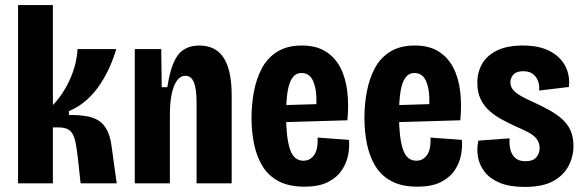

<svg xmlns="http://www.w3.org/2000/svg" viewBox="-20 -721 2296 755"><path d="M51 0V-701H188V-308Q212 -333 230 -362Q248 -391 260 -420.5Q272 -450 278 -477.5Q284 -505 285 -528H437Q428 -496 412.5 -460.5Q397 -425 374.5 -390.5Q352 -356 321.5 -328.5Q291 -301 251 -284V-269Q289 -269 318 -264.5Q347 -260 367.5 -247Q388 -234 401 -209Q414 -184 419 -144L439 0H297L286 -101Q281 -146 274.5 -171.5Q268 -197 253.5 -208.5Q239 -220 211 -220H188V0Z M510 0V-338V-528H614L616 -378H638Q647 -438 662.5 -474Q678 -510 703 -526Q728 -542 763 -542Q829 -542 860 -493Q891 -444 891 -347V0H753V-316Q753 -371 742.5 -397Q732 -423 709 -423Q690 -423 676.5 -405Q663 -387 655.5 -353Q648 -319 648 -269V0Z M1177 13Q1116 13 1075.5 -8.5Q1035 -30 1012 -68Q989 -106 979 -155Q969 -204 969 -258Q969 -310 978.5 -360.5Q988 -411 1009.5 -452Q1031 -493 1070 -517.5Q1109 -542 1167 -542Q1223 -542 1260 -519Q1297 -496 1318 -456Q1339 -416 1345.5 -362Q1352 -308 1346 -248L1075 -240V-307L1241 -312L1223 -285Q1227 -342 1220 -374.5Q1213 -407 1199.5 -420.5Q1186 -434 1166 -434Q1144 -434 1130.5 -416Q1117 -398 1111 -361.5Q1105 -325 1105 -268Q1105 -181 1120 -135Q1135 -89 1173 -89Q1186 -89 1196.5 -94.5Q1207 -100 1215 -111Q1223 -122 1226.5 -139.5Q1230 -157 1229 -180L1352 -171Q1355 -144 1349 -112Q1343 -80 1324 -51.5Q1305 -23 1269.5 -5Q1234 13 1177 13Z M1621 13Q1560 13 1519.5 -8.5Q1479 -30 1456 -68Q1433 -106 1423 -155Q1413 -204 1413 -258Q1413 -310 1422.5 -360.5Q1432 -411 1453.5 -452Q1475 -493 1514 -517.5Q1553 -542 1611 -542Q1667 -542 1704 -519Q1741 -496 1762 -456Q1783 -416 1789.5 -362Q1796 -308 1790 -248L1519 -240V-307L1685 -312L1667 -285Q1671 -342 1664 -374.5Q1657 -407 1643.5 -420.5Q1630 -434 1610 -434Q1588 -434 1574.5 -416Q1561 -398 1555 -361.5Q1549 -325 1549 -268Q1549 -181 1564 -135Q1579 -89 1617 -89Q1630 -89 1640.5 -94.5Q1651 -100 1659 -111Q1667 -122 1670.5 -139.5Q1674 -157 1673 -180L1796 -171Q1799 -144 1793 -112Q1787 -80 1768 -51.5Q1749 -23 1713.5 -5Q1678 13 1621 13Z M2043 14Q1984 14 1945.5 -2Q1907 -18 1886 -45Q1865 -72 1859.5 -104Q1854 -136 1861 -168L1984 -177Q1982 -155 1986.5 -134.5Q1991 -114 2005.5 -100.5Q2020 -87 2046 -87Q2076 -87 2089 -102.5Q2102 -118 2102 -138Q2102 -160 2090 -175Q2078 -190 2057 -201Q2036 -212 2008 -224Q1982 -236 1955.5 -250Q1929 -264 1906 -284Q1883 -304 1870 -331Q1857 -358 1857 -396Q1857 -438 1876.5 -471Q1896 -504 1935.5 -523Q1975 -542 2036 -542Q2101 -542 2143 -519.5Q2185 -497 2203.5 -460Q2222 -423 2217 -379L2100 -365Q2102 -383 2096.5 -400Q2091 -417 2077 -429Q2063 -441 2037 -441Q2011 -441 1999 -428Q1987 -415 1987 -397Q1987 -381 1997 -368.5Q2007 -356 2027 -344.5Q2047 -333 2076 -320Q2109 -305 2138 -289Q2167 -273 2189 -254Q2211 -235 2223 -209Q2235 -183 2235 -147Q2235 -106 2216 -69Q2197 -32 2155.5 -9Q2114 14 2043 14Z"/></svg>

Font: Bricolage Grotesque Condensed
Style: Bold
Weight: 700
Width: 3
Designer: Mathieu Triay
Foundry: Atelier Triay
Version: Version 1.001;gftools[0.9.33.dev8+g029e19f]